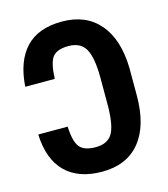

<svg xmlns="http://www.w3.org/2000/svg" viewBox="-109 -807 789 902"><g transform="rotate(-15 285.5 -356.0)"><path d="M174.3 -236.8Q177.2 -164.1 199.2 -136.7Q221.2 -109.4 277.3 -109.4Q333.5 -109.4 357.2 -146.5Q380.9 -183.6 382.3 -279.3V-416.5Q382.3 -516.1 358.4 -558.8Q334.5 -601.6 275.4 -601.6Q219.7 -601.6 198.2 -574.5Q176.8 -547.4 173.8 -469.2H30.3Q38.1 -590.8 98.6 -655.8Q159.2 -720.7 275.4 -720.7Q392.1 -720.7 457.8 -643.6Q523.4 -566.4 525.9 -425.3V-294.4Q525.9 -147.5 461.4 -68.8Q397 9.8 277.3 9.8Q162.6 9.8 99.4 -52.7Q36.1 -115.2 31.2 -236.8Z"/></g></svg>

Font: Roboto Condensed
Style: Bold
Weight: 700
Designer: Google
Version: Version 2.134; 2016